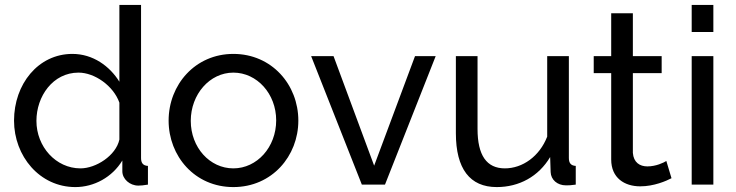

<svg xmlns="http://www.w3.org/2000/svg" viewBox="-20 -750 2989 780"><path d="M286 10C362 10 436 -30 477 -98V-54C477 -23 507 4 542 4C553 4 562 3 581 0V-76C562 -77 553 -87 553 -108V-730H465V-418C426 -481 358 -531 274 -531C135 -531 37 -408 37 -260C37 -116 141 10 286 10ZM307 -66C207 -66 128 -154 128 -259C128 -359 195 -455 299 -455C365 -455 441 -401 465 -333V-183C451 -118 370 -66 307 -66Z M928 10C1085 10 1192 -116 1192 -260C1192 -406 1084 -531 928 -531C773 -531 665 -406 665 -260C665 -116 771 10 928 10ZM755 -259C755 -367 832 -455 928 -455C1024 -455 1102 -369 1102 -261C1102 -152 1024 -66 928 -66C832 -66 755 -151 755 -259Z M1544 0 1750 -522H1666L1500 -77L1335 -522H1244L1450 0Z M1998 10C2089 10 2168 -33 2215 -112L2217 -51C2218 -20 2244 3 2279 3C2290 3 2299 3 2319 0V-76C2300 -77 2291 -87 2291 -108V-522H2203V-195C2172 -115 2103 -66 2031 -66C1957 -66 1920 -119 1920 -226V-522H1832V-209C1832 -64 1889 10 1998 10Z M2687 -96C2676 -89 2645 -74 2610 -74C2579 -74 2554 -90 2551 -129V-453H2668V-522H2551V-696H2463V-522H2392V-453H2463V-102C2463 -27 2517 7 2581 7C2637 7 2687 -15 2708 -26Z M2878 0V-522H2790V0ZM2878 -620V-730H2790V-620Z"/></svg>

Font: Raleway Med
Style: Regular
Weight: 500
Designer: Matt McInerney, Pablo Impallari, Rodrigo Fuenzalida
Foundry: Matt McInerney, Pablo Impallari, Rodrigo Fuenzalida
Version: Version 3.00 July 28, 2015